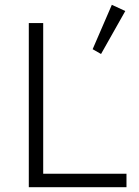

<svg xmlns="http://www.w3.org/2000/svg" viewBox="-20 -780 580 800"><path d="M100 -684H160V-56H507V0H100ZM446 -760 502 -734 401 -555 366 -575Z"/></svg>

Font: Bellota
Style: Regular
Weight: 400
Designer: Kemie Guaida
Foundry: Kemie Guaida
Version: Version 4.001